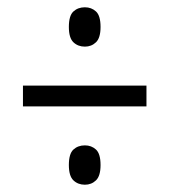

<svg xmlns="http://www.w3.org/2000/svg" viewBox="-20 -621 465 527"><path d="M213 -493Q194 -493 181.5 -505Q169 -517 169 -547Q169 -578 181.5 -589.5Q194 -601 213 -601Q231 -601 243.5 -589.5Q256 -578 256 -547Q256 -517 243.5 -505Q231 -493 213 -493ZM43 -329V-386H382V-329ZM213 -114Q194 -114 181.5 -126Q169 -138 169 -168Q169 -199 181.5 -210.5Q194 -222 213 -222Q231 -222 243.5 -210.5Q256 -199 256 -168Q256 -138 243.5 -126Q231 -114 213 -114Z"/></svg>

Font: Noto Serif Lao ExtraCondensed
Style: Regular
Weight: 400
Width: 2
Designer: Monotype Design Team
Foundry: Monotype Imaging Inc.
Version: Version 2.003; ttfautohint (v1.8.4.7-5d5b)